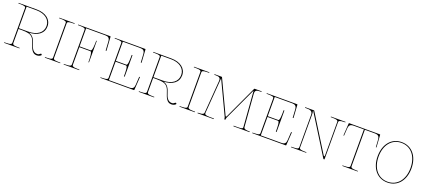

<svg xmlns="http://www.w3.org/2000/svg" viewBox="42 -1431 5175 2348"><g transform="rotate(20 2630.0 -257.0)"><path d="M22.5 -520V-512.5H42.5C108.5 -512.5 117.5 -503 117.5 -487.5V-35C117.5 -20.5 111 -7.5 42.5 -7.5H22.5V0H222.5V-7.5H205C136.5 -7.5 130 -20.5 130 -35V-220H180.5C212 -220 239 -217.5 261.5 -212C316.5 -198.5 335 -154 349 -108.5C367 -51.5 389.5 7.5 445.5 7.5C470.5 7.5 483.5 2.5 500.5 -10.5C503.5 -12.5 505 -15.5 505 -18.5C505 -20.5 504 -23 502.5 -25C500.5 -28 497.5 -29.5 494.5 -29.5C492.5 -29.5 489.5 -28.5 487.5 -27C473 -15.5 467 -9.5 448 -9.5C396 -9.5 373.5 -57.5 358 -110C344 -157.5 321.5 -206.5 264.5 -221C378 -225 453 -278 453 -370.5C453 -460 375 -520 258.5 -520ZM253.5 -230H130V-510H257C367 -510 440.5 -454 440.5 -370.5C440.5 -283.5 367 -230 253.5 -230Z M752.5 0V-7.5H735C666.5 -7.5 660 -20.5 660 -35V-486.5C660 -502 669 -512.5 735 -512.5H752.5V-520H552.5V-512.5H572.5C638.5 -512.5 647.5 -502 647.5 -486.5V-35C647.5 -20.5 641 -7.5 572.5 -7.5H552.5V0Z M797.5 -520V-512.5H817.5C883.5 -512.5 892.5 -502.5 892.5 -487V-35.5C892.5 -21 886 -7.5 817.5 -7.5H797.5V0H1000V-7.5H980C911.5 -7.5 905 -21 905 -35.5V-265H1050C1070 -265 1072.5 -184 1072.5 -140V-130H1080V-410H1072.5V-400C1072.5 -359 1070 -275 1050 -275H905V-510H1151.5C1195.5 -510 1212 -495.5 1215 -451.5L1222.5 -334.5L1232.5 -335.5L1220.5 -515.5C1220.5 -517 1219 -520 1215.5 -520Z M1717.5 -175.5 1711 -68.5C1708.5 -26 1693 -10 1647.5 -10H1382.5V-250H1520C1540 -250 1540 -169 1540 -125V-115H1550V-395H1540V-385C1540 -344 1540 -260 1520 -260H1382.5V-510H1606C1650 -510 1666.5 -495.5 1669.5 -451.5L1676 -344.5L1686 -345.5L1675 -515.5C1675 -517 1673.5 -520 1670 -520H1275V-512.5H1295C1361 -512.5 1370 -503 1370 -487.5V-35.5C1370 -21 1363.5 -7.5 1295 -7.5H1275V0H1711.5C1713 0 1716.5 -1 1716.5 -4.5L1727.5 -174.5Z M1775 -520V-512.5H1795C1861 -512.5 1870 -503 1870 -487.5V-35C1870 -20.5 1863.5 -7.5 1795 -7.5H1775V0H1975V-7.5H1957.5C1889 -7.5 1882.5 -20.5 1882.5 -35V-220H1933C1964.5 -220 1991.5 -217.5 2014 -212C2069 -198.5 2087.5 -154 2101.5 -108.5C2119.5 -51.5 2142 7.5 2198 7.5C2223 7.5 2236 2.5 2253 -10.5C2256 -12.5 2257.5 -15.5 2257.5 -18.5C2257.5 -20.5 2256.5 -23 2255 -25C2253 -28 2250 -29.5 2247 -29.5C2245 -29.5 2242 -28.5 2240 -27C2225.5 -15.5 2219.5 -9.5 2200.5 -9.5C2148.5 -9.5 2126 -57.5 2110.5 -110C2096.5 -157.5 2074 -206.5 2017 -221C2130.5 -225 2205.5 -278 2205.5 -370.5C2205.5 -460 2127.5 -520 2011 -520ZM2006 -230H1882.5V-510H2009.5C2119.5 -510 2193 -454 2193 -370.5C2193 -283.5 2119.5 -230 2006 -230Z M2505 0V-7.5H2487.5C2419 -7.5 2412.5 -20.5 2412.5 -35V-486.5C2412.5 -502 2421.5 -512.5 2487.5 -512.5H2505V-520H2305V-512.5H2325C2391 -512.5 2400 -502 2400 -486.5V-35C2400 -20.5 2393.5 -7.5 2325 -7.5H2305V0Z M2571.5 -520V-512.5C2631 -512.5 2652.5 -507.5 2652.5 -467C2652.5 -463.5 2652 -455.5 2652 -455.5L2620 -40.5C2619 -25 2614.5 -8 2551 -8H2540V0H2750.5V-8H2694.5C2636.5 -8 2630 -20 2630 -34.5V-39.5L2665.5 -499.5L2868.5 -69.5C2872 -62.5 2873 -41.5 2873 -41.5H2887C2887 -41.5 2888.5 -61.5 2892 -69.5L3090 -495L3125 -39C3125 -39 3125.5 -31 3125.5 -28.5C3125.5 -15.5 3119 -8 3065.5 -8H3007V0H3217V-8H3206.5C3143 -8 3138.5 -25 3137.5 -40.5L3105 -455C3105 -455 3104.5 -463 3104.5 -466.5C3104.5 -507 3126 -512.5 3186 -512.5V-520H3093.5C3092 -520 3090 -519 3089 -517L2891 -91C2887.5 -83.5 2884 -80 2881 -80C2878 -80 2875 -83.5 2871.5 -91L2670.5 -517C2669.5 -519 2667.5 -520 2666 -520Z M3694.5 -175.5 3688 -68.5C3685.5 -26 3670 -10 3624.5 -10H3359.5V-250H3497C3517 -250 3517 -169 3517 -125V-115H3527V-395H3517V-385C3517 -344 3517 -260 3497 -260H3359.5V-510H3583C3627 -510 3643.5 -495.5 3646.5 -451.5L3653 -344.5L3663 -345.5L3652 -515.5C3652 -517 3650.5 -520 3647 -520H3252V-512.5H3272C3338 -512.5 3347 -503 3347 -487.5V-35.5C3347 -21 3340.5 -7.5 3272 -7.5H3252V0H3688.5C3690 0 3693.5 -1 3693.5 -4.5L3704.5 -174.5Z M4192 0V-485C4192 -500.5 4201 -512.5 4267 -512.5H4277V-520H4087V-512.5H4107C4173 -512.5 4182 -500.5 4182 -485V-48C4182 -39.5 4179.5 -35 4176 -35C4173 -35 4169 -38 4165.5 -44L3870.5 -517.5C3870 -518.5 3868.5 -520 3866.5 -520H3752V-512.5H3758C3818 -512.5 3852 -508 3852 -455V-35C3852 -20.5 3845.5 -7.5 3777 -7.5H3757V0H3954.5V-7.5H3937C3868.5 -7.5 3862 -20.5 3862 -35V-454.5C3862 -482.5 3860.5 -492 3856 -510H3860.5L4177 -2.5C4178 -0.5 4180 0 4181.5 0Z M4532 -35V-510H4657C4707.5 -510 4722 -495 4725.5 -447.5L4731.5 -354.5L4739.5 -355.5L4729 -515.5C4729 -519 4725.5 -520 4724 -520H4325C4323.5 -520 4320 -519 4320 -515.5L4309.5 -355.5L4317.5 -354.5L4323.5 -447.5C4327 -495 4341.5 -510 4392 -510H4519.5V-35C4519.5 -20.5 4513 -7.5 4444.5 -7.5H4424.5V0H4624.5V-7.5H4607C4538.5 -7.5 4532 -20.5 4532 -35Z M5009.5 -522.5C4877.5 -522.5 4789.5 -417.5 4789.5 -260C4789.5 -102.5 4877.5 2.5 5009.5 2.5C5141.5 2.5 5229.5 -102.5 5229.5 -260C5229.5 -417.5 5141.5 -522.5 5009.5 -522.5ZM5009.5 -512.5C5134 -512.5 5217 -411.5 5217 -260C5217 -108.5 5134 -7.5 5009.5 -7.5C4885 -7.5 4802 -108.5 4802 -260C4802 -411.5 4885 -512.5 5009.5 -512.5Z"/></g></svg>

Font: ZnikomitSC
Style: Regular
Weight: 100
Designer: gluk
Foundry: gluk
Version: Version 0.55